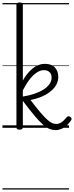

<svg xmlns="http://www.w3.org/2000/svg" viewBox="-20 -1035 600 1555"><path d="M432 19Q407 19 383 10Q359 1 330 -24Q301 -49 261.5 -95.5Q222 -142 165 -218V-4Q165 6 158.5 10.5Q152 15 138 15Q125 15 119 10.5Q113 6 113 -4V-996Q113 -1006 119 -1010.5Q125 -1015 138 -1015Q148 -1015 153.5 -1013Q159 -1011 162 -1007Q165 -1003 165 -996V-383Q199 -444 245 -481Q291 -518 342 -518Q399 -518 425.5 -487.5Q452 -457 452 -413Q452 -381 438.5 -354Q425 -327 402 -305.5Q379 -284 350 -268Q321 -252 289 -241.5Q257 -231 227 -225Q274 -163 307 -124.5Q340 -86 363 -65.5Q386 -45 403 -38Q420 -31 436 -31Q456 -31 475 -42.5Q494 -54 520 -85Q527 -93 533.5 -93.5Q540 -94 548 -89Q558 -83 559.5 -75.5Q561 -68 556 -61Q522 -11 488 4Q454 19 432 19ZM165 -253Q214 -261 256.5 -275Q299 -289 330.5 -308.5Q362 -328 380 -353Q398 -378 398 -407Q398 -436 380.5 -451.5Q363 -467 335 -467Q308 -467 278.5 -448Q249 -429 220.5 -392.5Q192 -356 165 -303ZM0 490H539V500H0ZM0 -20H539V0H0ZM0 -505H539V-500H0ZM0 -1010H539V-1000H0Z"/></svg>

Font: Playwrite NG Modern Guides
Style: Regular
Weight: 400
Designer: Veronika Burian, José Scaglione
Foundry: TypeTogether
Version: Version 1.003